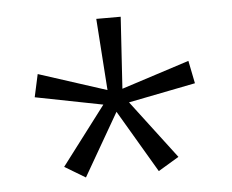

<svg xmlns="http://www.w3.org/2000/svg" viewBox="-37 -802 558 462"><g transform="rotate(-5 242.0 -571.0)"><path d="M270 -760H211L223 -587L59 -640L47 -585L210 -553L103 -412L153 -382L240 -533L329 -382L379 -412L272 -553L434 -585L423 -640L259 -587Z"/></g></svg>

Font: Noto Sans Khmer SemiCondensed Light
Style: Regular
Weight: 300
Width: 4
Designer: Danh Hong and the Monotype Design Team
Foundry: Monotype Imaging Inc.
Version: Version 2.004